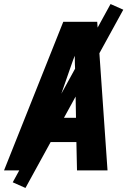

<svg xmlns="http://www.w3.org/2000/svg" viewBox="-32 -843 652 950"><path d="M-12 0 281 -735H449L500 0H349L346 -140H188L139 0ZM344 -260 340 -490Q339 -509 338.5 -528.5Q338 -548 338 -567Q330 -548 323.5 -528.5Q317 -509 310 -490L230 -260ZM94 87 31 59 515 -823 578 -795Z"/></svg>

Font: Iosevka Heavy Extended Oblique
Style: Regular
Weight: 900
Width: 7
Italic angle: -9°
Monospace: yes
Designer: Belleve Invis
Foundry: Belleve Invis
Version: Version 32.5.0; ttfautohint (v1.8.4)